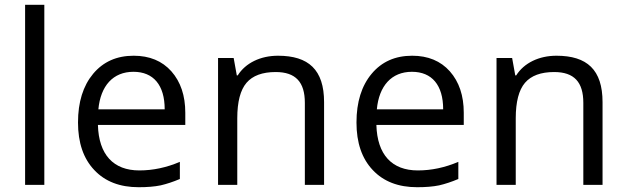

<svg xmlns="http://www.w3.org/2000/svg" viewBox="-20 -780 2643 810"><path d="M167 -759.8H85.9V0H167Z M564.9 9.8C601.1 9.8 631.8 7.3 657.7 2C683.1 -3.9 710 -12.7 738.8 -24.9V-97.2C682.6 -73.2 625.5 -61 567.9 -61C458.5 -61 396.5 -127.4 393.1 -252.9H761.7V-304.2C761.7 -376.5 742.2 -434.6 703.1 -479C664.1 -522.9 610.8 -544.9 543.9 -544.9C472.2 -544.9 415.5 -519.5 373 -468.8C330.6 -418 309.1 -349.6 309.1 -263.2C309.1 -177.7 332 -110.8 377.9 -62.5C423.3 -14.2 485.8 9.8 564.9 9.8ZM543 -477.1C627.4 -477.1 674.8 -420.9 674.8 -318.8H395C404.3 -418 457 -477.1 543 -477.1Z M1347.2 0V-349.1C1347.2 -485.8 1281.7 -544.9 1152.8 -544.9C1079.1 -544.9 1016.1 -514.6 982.9 -461.9H979L965.8 -535.2H899.9V0H981V-280.8C981 -350.6 994.1 -400.4 1020 -430.7C1045.9 -460.9 1086.9 -476.1 1143.1 -476.1C1227.5 -476.1 1266.1 -433.6 1266.1 -346.2V0Z M1739.7 9.8C1775.9 9.8 1806.6 7.3 1832.5 2C1857.9 -3.9 1884.8 -12.7 1913.6 -24.9V-97.2C1857.4 -73.2 1800.3 -61 1742.7 -61C1633.3 -61 1571.3 -127.4 1567.9 -252.9H1936.5V-304.2C1936.5 -376.5 1917 -434.6 1877.9 -479C1838.9 -522.9 1785.6 -544.9 1718.8 -544.9C1647 -544.9 1590.3 -519.5 1547.9 -468.8C1505.4 -418 1483.9 -349.6 1483.9 -263.2C1483.9 -177.7 1506.8 -110.8 1552.7 -62.5C1598.1 -14.2 1660.6 9.8 1739.7 9.8ZM1717.8 -477.1C1802.2 -477.1 1849.6 -420.9 1849.6 -318.8H1569.8C1579.1 -418 1631.8 -477.1 1717.8 -477.1Z M2522 0V-349.1C2522 -485.8 2456.5 -544.9 2327.6 -544.9C2253.9 -544.9 2190.9 -514.6 2157.7 -461.9H2153.8L2140.6 -535.2H2074.7V0H2155.8V-280.8C2155.8 -350.6 2168.9 -400.4 2194.8 -430.7C2220.7 -460.9 2261.7 -476.1 2317.9 -476.1C2402.3 -476.1 2440.9 -433.6 2440.9 -346.2V0Z"/></svg>

Font: Samim
Style: Regular
Weight: 400
Foundry: DejaVu fonts team - Redesigned by Saber Rastikerdar
Version: Version 4.0.5